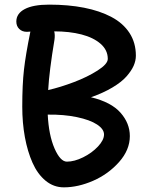

<svg xmlns="http://www.w3.org/2000/svg" viewBox="-20 -784 649 821"><path d="M252.9 17.1Q209.5 17.1 175 -11.2Q140.6 -39.6 119.1 -87.9Q97.7 -136.2 86.4 -197.5Q75.2 -258.8 75.2 -328.1Q75.2 -422.4 82.5 -486.3Q89.8 -550.3 109.9 -648.9Q104 -647.9 95.2 -647.9Q74.7 -647.9 62.3 -660.2Q49.8 -672.4 49.8 -691.9Q49.8 -726.1 85.7 -745.1Q121.6 -764.2 189.9 -764.2Q272.5 -764.2 339.6 -751Q406.7 -737.8 456.5 -711.4Q506.3 -685.1 533.7 -643.1Q561 -601.1 561 -545.9Q561 -524.4 551.3 -502.4Q541.5 -480.5 520.5 -456.8Q499.5 -433.1 460.7 -409.9Q421.9 -386.7 369.1 -368.2Q455.6 -347.2 495.4 -302Q535.2 -256.8 535.2 -202.1Q535.2 -143.1 489.3 -91.3Q443.4 -39.6 378.7 -11.2Q314 17.1 252.9 17.1ZM212.9 -613.8Q190.4 -479 186 -398.9Q238.8 -411.1 296.1 -432.9Q353.5 -454.6 397.2 -482.4Q440.9 -510.3 440.9 -532.2Q440.9 -569.8 410.2 -596.7Q379.4 -623.5 328.4 -636.7Q277.3 -649.9 211.9 -649.9Q215.8 -634.3 212.9 -613.8ZM424.8 -209Q424.8 -231.9 394.8 -251.7Q364.7 -271.5 308.8 -283.2Q252.9 -294.9 184.1 -293.9Q188.5 -206.1 213.1 -149.4Q237.8 -92.8 266.1 -92.8Q297.9 -92.8 335.4 -111.3Q373 -129.9 398.9 -157.5Q424.8 -185.1 424.8 -209Z"/></svg>

Font: Shantell Sans Irregular Bouncy
Style: Regular
Weight: 500
Designer: Stephen Nixon, Anya Danilova, Shantell Martin
Foundry: Arrow Type
Version: Version 1.006;[9816181b4]